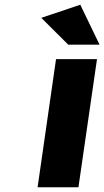

<svg xmlns="http://www.w3.org/2000/svg" viewBox="-20 -788 439 808"><path d="M138.2 0 215.8 -539.1H388.2L310.1 0ZM153.8 -712.9 317.9 -768.1 398.9 -600.1H267.1Z"/></svg>

Font: Trueno
Style: Bold Italic
Weight: 700
Designer: Julieta Ulanovsky
Foundry: Julieta Ulanovsky
Version: Version 3.001b | FøM Fix